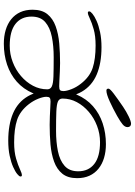

<svg xmlns="http://www.w3.org/2000/svg" viewBox="125 -817 688 978"><g transform="rotate(90 469.0 -328.0)"><path d="M220.5 -501Q302 -501 359.2 -476.8Q416.5 -452.5 446.5 -401.5Q476.5 -350.5 476.5 -269Q476.5 -202 455 -152.2Q433.5 -102.5 396 -69.5Q358.5 -36.5 309 -20Q259.5 -3.5 203 -3.5Q164.5 -3.5 132.8 -13Q101 -22.5 77.8 -41.2Q54.5 -60 42 -87.2Q29.5 -114.5 29.5 -150Q29.5 -197.5 52.2 -225.5Q75 -253.5 113.8 -267.5Q152.5 -281.5 201 -285.8Q249.5 -290 301 -290Q320 -290 344.8 -288.8Q369.5 -287.5 390.5 -286.5Q411.5 -285.5 419.5 -285.5Q434 -285.5 439 -290Q444 -294.5 444 -306.5Q444 -323 434.2 -348Q424.5 -373 406.5 -396Q371.5 -441 326 -456Q280.5 -471 212 -471Q163 -471 129 -461.2Q95 -451.5 74.5 -441.5Q54 -431.5 45 -431.5Q41 -431.5 39.5 -433.2Q38 -435 38 -439Q38 -445 50.5 -455.2Q63 -465.5 86.5 -476Q110 -486.5 144 -493.8Q178 -501 220.5 -501ZM271.5 -257.5Q214 -257.5 167 -248Q120 -238.5 92.2 -214.2Q64.5 -190 64.5 -144.5Q64.5 -92 101.8 -62.8Q139 -33.5 213 -33.5Q256 -33.5 296 -48.8Q336 -64 367.2 -90.8Q398.5 -117.5 416.8 -152Q435 -186.5 435 -224.5Q435 -241 420 -248Q405 -255 369.5 -256.2Q334 -257.5 271.5 -257.5ZM696.5 -26Q615 -26 557.8 -50.2Q500.5 -74.5 470.5 -125.8Q440.5 -177 440.5 -258Q440.5 -325 462 -374.8Q483.5 -424.5 521 -457.5Q558.5 -490.5 608.2 -507Q658 -523.5 714 -523.5Q752.5 -523.5 784.2 -514Q816 -504.5 839.2 -485.8Q862.5 -467 875 -439.8Q887.5 -412.5 887.5 -377Q887.5 -329.5 864.8 -301.5Q842 -273.5 803.2 -259.5Q764.5 -245.5 716 -241.2Q667.5 -237 616 -237Q597 -237 572.2 -238Q547.5 -239 526.5 -240.2Q505.5 -241.5 497.5 -241.5Q483 -241.5 478 -237Q473 -232.5 473 -220.5Q473 -204 482.8 -179.2Q492.5 -154.5 510.5 -131Q545.5 -86 591 -71Q636.5 -56 705 -56Q754 -56 788 -66Q822 -76 842.5 -85.8Q863 -95.5 872 -95.5Q876 -95.5 877.5 -93.8Q879 -92 879 -88Q879 -82 866.5 -71.8Q854 -61.5 830.5 -51Q807 -40.5 773.2 -33.2Q739.5 -26 696.5 -26ZM645.5 -269.5Q703.5 -269.5 750.2 -279Q797 -288.5 824.8 -313Q852.5 -337.5 852.5 -382.5Q852.5 -435 815.2 -464.2Q778 -493.5 704 -493.5Q661 -493.5 621 -478.2Q581 -463 549.8 -436.2Q518.5 -409.5 500.2 -375.2Q482 -341 482 -302.5Q482 -286 497 -279.2Q512 -272.5 547.8 -271Q583.5 -269.5 645.5 -269.5ZM441.5 -526Q436.5 -526 434 -528.5Q431.5 -531 431.5 -536.5Q431.5 -544 457.2 -563.5Q483 -583 524 -611Q548.5 -627.5 573.2 -639.5Q598 -651.5 610.5 -651.5Q618 -651.5 622.8 -646.8Q627.5 -642 627.5 -633.5Q627.5 -620.5 614 -609Q600.5 -597.5 570.5 -580.5Q534 -560 496.8 -543Q459.5 -526 441.5 -526Z"/></g></svg>

Font: Gluten Thin
Style: Regular
Weight: 100
Designer: Tyler Finck
Foundry: Etcetera Type Company
Version: Version 1.300